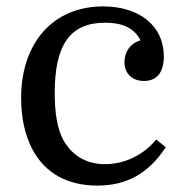

<svg xmlns="http://www.w3.org/2000/svg" viewBox="-20 -570 576 600"><path d="M302 -550C147 -550 46 -437 46 -264C46 -201 58 -147 82 -102C121 -29 191 10 284 10C377 10 445 -29 498 -110L468 -134C428 -85 369 -57 308 -57C248 -57 204 -85 177 -134C160 -167 151 -214 151 -279C151 -430 199 -499 308 -499C363 -499 399 -483 419 -444C388 -435 369 -409 369 -376C369 -340 393 -317 430 -317C471 -317 492 -345 492 -394C492 -488 417 -550 302 -550Z"/></svg>

Font: Domine
Style: Regular
Weight: 400
Designer: Pablo Impallari, Rodrigo Fuenzalida, Brenda Gallo
Foundry: Pablo Impallari, Rodrigo Fuenzalida, Brenda Gallo
Version: Version 2.000